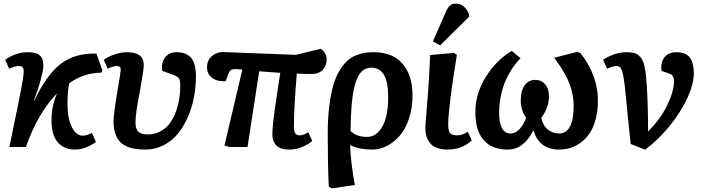

<svg xmlns="http://www.w3.org/2000/svg" viewBox="-20 -817 3903 1067"><path d="M548.8 -426.8 543.9 -413.1Q448.2 -413.1 365.2 -355Q355 -308.6 355 -238.8Q355 -160.2 378.9 -111.6Q402.8 -63 439.9 -63Q461.4 -63 491.2 -78.1L513.2 -27.8Q453.6 14.2 396 14.2Q335.9 14.2 301 -26.4Q266.1 -66.9 266.1 -148.9Q266.1 -227.1 296.9 -297.9Q189.9 -188.5 124 0H32.2Q40.5 -43.9 62.5 -148.2Q84.5 -252.4 98.1 -324.2Q111.8 -396 111.8 -418.9Q111.8 -436.5 105.7 -443.4Q99.6 -450.2 84 -450.2Q63.5 -450.2 30.8 -435.1L8.8 -484.9Q68.4 -526.9 136.2 -526.9Q181.2 -526.9 201.2 -509.3Q221.2 -491.7 221.2 -450.2Q221.2 -429.7 206.3 -374Q191.4 -318.4 168 -257.8L169.9 -256.8Q240.2 -403.8 319.3 -463.4Q398.4 -522.9 516.1 -519Z M685.1 -526.9Q731.9 -526.9 755.4 -509.5Q778.8 -492.2 778.8 -455.1Q778.8 -426.8 758.8 -317.9Q732.9 -186.5 732.9 -138.2Q732.9 -98.1 750 -84Q767.1 -69.8 800.8 -69.8Q840.8 -69.8 873 -87.9Q905.3 -106 925.3 -134Q945.3 -162.1 958.5 -199.2Q971.7 -236.3 976.8 -271.5Q981.9 -306.6 981.9 -341.8Q981.9 -373.5 972.7 -384Q963.4 -394.5 937 -403.3Q932.1 -404.8 929.7 -405.8L881.8 -422.9Q879.9 -436.5 879.9 -441.9Q879.9 -480 902.1 -503.4Q924.3 -526.9 961.9 -526.9Q1014.6 -526.9 1041.7 -495.8Q1068.8 -464.8 1068.8 -393.1Q1068.8 -335 1058.1 -277.8Q1047.4 -220.7 1024.4 -167.7Q1001.5 -114.7 969 -74.5Q936.5 -34.2 889.4 -10Q842.3 14.2 786.6 14.2Q692.4 14.2 651.6 -24.4Q610.8 -63 610.8 -144Q610.8 -185.1 637.7 -340.8Q650.9 -416.5 650.9 -431.2Q650.9 -450.2 629.9 -450.2Q609.9 -450.2 578.6 -435.1L556.6 -484.9Q585 -504.4 620.4 -515.6Q655.8 -526.9 685.1 -526.9Z M1420.4 -420.9 1355.5 0H1255.4L1227.5 -8.8L1326.7 -430.2Q1298.3 -433.1 1290.5 -433.1Q1270 -433.1 1262.5 -427.5Q1254.9 -421.9 1246.6 -399.9L1234.4 -366.2Q1211.4 -364.3 1189 -369.6Q1166.5 -375 1148.4 -393.8Q1130.4 -412.6 1130.4 -441.9Q1130.4 -482.4 1157.5 -505.1Q1184.6 -527.8 1218.8 -527.8L1624.5 -512.2L1762.7 -545.9Q1795.4 -521.5 1795.4 -487.8Q1795.4 -452.1 1773.4 -429Q1751.5 -405.8 1714.4 -405.8Q1676.8 -405.8 1629.4 -408.2Q1613.3 -214.8 1613.3 -110.8Q1613.3 -85.4 1621.3 -75.2Q1629.4 -64.9 1645.5 -64.9Q1665 -64.9 1693.4 -82L1715.3 -33.2Q1694.8 -15.6 1660.6 -0.7Q1626.5 14.2 1587.4 14.2Q1558.6 14.2 1538.6 6.1Q1518.6 -2 1509.5 -15.9Q1500.5 -29.8 1497.1 -42.5Q1493.7 -55.2 1493.7 -69.8Q1493.7 -83 1494.6 -98.1Q1495.6 -113.3 1497.8 -134.5Q1500 -155.8 1502.2 -173.3Q1504.4 -190.9 1509 -222.7Q1513.7 -254.4 1516.8 -275.9Q1520 -297.4 1526.6 -340.8Q1533.2 -384.3 1537.6 -412.1Z M2048.3 14.2Q1976.6 14.2 1927.2 -9.8H1925.3Q1931.2 100.6 1952.1 210.9L1823.2 230L1807.1 219.2Q1801.3 93.3 1801.3 -73.2Q1801.3 -159.7 1810.1 -229.2Q1818.8 -298.8 1832.8 -345.5Q1846.7 -392.1 1867.9 -426.3Q1889.2 -460.4 1910.2 -479.5Q1931.2 -498.5 1958.5 -509.5Q1985.8 -520.5 2007.6 -523.7Q2029.3 -526.9 2056.2 -526.9Q2162.6 -526.9 2217.5 -462.2Q2272.5 -397.5 2272.5 -288.1Q2272.5 -216.8 2252.9 -158.2Q2233.4 -99.6 2201.4 -62.7Q2169.4 -25.9 2129.9 -5.9Q2090.3 14.2 2048.3 14.2ZM2043.5 -440.9Q2013.7 -440.9 1992.7 -422.4Q1971.7 -403.8 1959 -366.7Q1946.3 -329.6 1939.7 -282.5Q1933.1 -235.4 1930.2 -170.9Q1928.2 -119.1 1928.2 -88.9Q1962.4 -56.2 2019 -56.2Q2059.6 -56.2 2087.2 -88.6Q2114.7 -121.1 2126 -168.7Q2137.2 -216.3 2137.2 -274.9Q2137.2 -364.7 2112.8 -402.8Q2088.4 -440.9 2043.5 -440.9Z M2459 -753.9Q2469.2 -775.9 2480.7 -786.4Q2492.2 -796.9 2511.7 -796.9Q2563.5 -796.9 2585.9 -737.8V-723.1L2425.8 -564.9L2385.7 -586.9ZM2502.9 -522.9 2519 -512.2Q2470.7 -215.8 2470.7 -124Q2470.7 -92.8 2480 -78.9Q2489.3 -64.9 2521 -64.9Q2550.3 -64.9 2579.1 -85L2602.1 -37.1Q2548.3 14.2 2464.8 14.2Q2435.5 14.2 2413.1 6.3Q2390.6 -1.5 2377.9 -13.4Q2365.2 -25.4 2357.2 -42Q2349.1 -58.6 2346.4 -73.5Q2343.8 -88.4 2343.8 -105Q2343.8 -123 2348.6 -176.5Q2353.5 -230 2360.1 -321.8Q2366.7 -413.6 2370.1 -511.2Z M3030.8 -280.8Q3030.8 -221.2 2987.8 -161.1Q2999.5 -114.7 3027.3 -95Q3055.2 -75.2 3086.9 -75.2Q3168 -75.2 3168 -231Q3168 -263.2 3160.9 -295.9Q3153.8 -328.6 3144 -353.8Q3134.3 -378.9 3117.9 -407.5Q3101.6 -436 3089.6 -453.9Q3077.6 -471.7 3059.6 -496.1L3189 -528.8L3205.6 -522Q3249 -469.2 3275.9 -400.4Q3302.7 -331.5 3302.7 -257.8Q3302.7 -200.7 3290.3 -154.3Q3277.8 -107.9 3257.1 -76.9Q3236.3 -45.9 3208.3 -25.1Q3180.2 -4.4 3149.7 4.9Q3119.1 14.2 3085.9 14.2Q3029.3 14.2 2994.1 -14.2Q2959 -42.5 2944.8 -91.8H2943.8Q2889.6 14.2 2800.8 14.2Q2714.4 14.2 2668 -38.3Q2621.6 -90.8 2621.6 -192.9Q2621.6 -296.4 2679.2 -388.9Q2736.8 -481.4 2823.7 -534.2L2872.6 -494.1Q2753.9 -366.7 2753.9 -187Q2753.9 -134.8 2769.5 -105Q2785.2 -75.2 2816.9 -75.2Q2869.1 -75.2 2903.8 -161.1Q2874 -207.5 2874 -256.8Q2874 -312.5 2895.5 -342.8Q2917 -373 2955.6 -373Q2988.8 -373 3009.8 -348.4Q3030.8 -323.7 3030.8 -280.8Z M3484.9 -17.1Q3472.7 -128.4 3457.5 -286.1Q3451.2 -357.4 3444.3 -392.6Q3437.5 -427.7 3429.4 -439Q3421.4 -450.2 3406.7 -450.2Q3386.2 -450.2 3353.5 -435.1L3331.5 -484.9Q3354 -500.5 3389.4 -513.7Q3424.8 -526.9 3463.9 -526.9Q3486.3 -526.9 3502.7 -522.7Q3519 -518.6 3530.8 -507.8Q3542.5 -497.1 3549.8 -483.9Q3557.1 -470.7 3562 -447Q3566.9 -423.3 3569.6 -399.2Q3572.3 -375 3574.7 -336.9Q3581.5 -222.2 3581.5 -86.9Q3648.9 -152.3 3687.3 -231.2Q3725.6 -310.1 3725.6 -365.2Q3725.6 -399.4 3699.7 -408.2L3656.7 -422.9Q3654.8 -434.6 3654.8 -439.9Q3654.8 -480.5 3677.2 -503.7Q3699.7 -526.9 3737.8 -526.9Q3792.5 -526.9 3814.2 -496.1Q3835.9 -465.3 3835.9 -410.2Q3835.9 -351.6 3800.8 -274.2Q3765.6 -196.8 3702.9 -118.9Q3640.1 -41 3564.9 15.1Z"/></svg>

Font: Literata Book
Style: Bold Italic
Weight: 700
Italic angle: -3°
Designer: Latin by Veronika Burian and Jose Scaglione. Greek by Irene Vlachou. Cyrillic by Vera Evstafieva
Foundry: TypeTogether
Version: Version 1.003;PS 001.003;hotconv 1.0.88;makeotf.lib2.5.64775